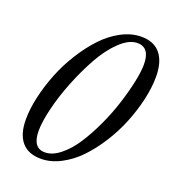

<svg xmlns="http://www.w3.org/2000/svg" viewBox="-123 -746 764 848"><g transform="rotate(20 259.5 -321.5)"><path d="M163.6 7.8Q103.5 7.8 73 -28.6Q42.5 -64.9 42.5 -133.8Q42.5 -183.1 55.7 -241Q68.8 -298.8 91.8 -356.2Q114.7 -413.6 148.2 -466.8Q181.6 -520 220 -560.8Q258.3 -601.6 304.9 -626.2Q351.6 -650.9 398.4 -650.9Q458 -650.9 488.3 -613.3Q518.6 -575.7 518.6 -505.9Q518.6 -456.1 505.4 -397.9Q492.2 -339.8 469.2 -283Q446.3 -226.1 412.8 -173.3Q379.4 -120.6 341.1 -80.6Q302.7 -40.5 256.3 -16.4Q210 7.8 163.6 7.8ZM170.4 -24.9Q205.6 -24.9 241.9 -54Q278.3 -83 308.3 -129.2Q338.4 -175.3 365 -232.7Q391.6 -290 409.9 -347.4Q428.2 -404.8 439 -455.3Q449.7 -505.9 449.7 -539.1Q449.7 -618.7 391.1 -618.7Q352.1 -618.7 309.8 -578.6Q267.6 -538.6 233.4 -477.1Q199.2 -415.5 171.4 -345.7Q143.6 -275.9 128.2 -211.4Q112.8 -147 112.8 -106Q112.8 -24.9 170.4 -24.9Z"/></g></svg>

Font: Elstob 18pt
Style: Italic
Weight: 400
Italic angle: -20°
Designer: Peter S. Baker
Version: Version 1.015